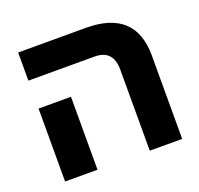

<svg xmlns="http://www.w3.org/2000/svg" viewBox="-109 -725 878 846"><g transform="rotate(-20 330.0 -302.5)"><path d="M455 0H607V-391Q607 -605 375 -605H58V-473H368Q455 -473 455 -381ZM58 -342V0H210V-342Z"/></g></svg>

Font: Noto Sans Hebrew ExtraCondensed Extra
Style: Regular
Weight: 800
Width: 3
Designer: Monotype Design Team
Foundry: Monotype Imaging Inc.
Version: Version 1.902